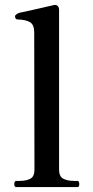

<svg xmlns="http://www.w3.org/2000/svg" viewBox="-20 -761 376 780"><path d="M46 -1Q38 -1 38 -13Q38 -26 46 -26H58Q87 -26 103.5 -35Q120 -44 120 -72L119 -629Q119 -660 102.5 -670.5Q86 -681 51 -682Q41 -682 41 -697Q50 -707 59 -709L123 -723L197 -740L203 -741Q211 -741 215.5 -735.5Q220 -730 220 -721V-72Q220 -44 237 -35Q254 -26 283 -26H295Q302 -26 302 -13Q302 -1 295 -1Z"/></svg>

Font: Shippori Mincho B1 SemiBold
Style: Regular
Weight: 600
Designer: FONTDASU
Foundry: FONTDASU / Google Inc. / but / Adobe
Version: Version 3.110; ttfautohint (v1.8.3)